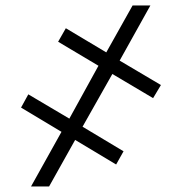

<svg xmlns="http://www.w3.org/2000/svg" viewBox="-20 -675 658 695"><path d="M386.7 -407.2 278.8 -216.3 427.2 -127.4 400.4 -79.6 252 -168.5 157.7 0H92.3L202.6 -197.8L56.2 -285.6L82.5 -333.5L231 -245.6L336.4 -437L190.4 -523.9L218.3 -572.8L364.7 -485.4L460 -655.3H524.4L413.1 -455.6L562.5 -367.2L534.2 -319.8Z"/></svg>

Font: Inter Light
Style: Regular
Weight: 300
Designer: Rasmus Andersson
Foundry: rsms
Version: Version 4.000;git-a52131595